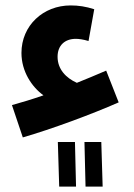

<svg xmlns="http://www.w3.org/2000/svg" viewBox="-20 -451 495 707"><path d="M64 55C171 24 317 -30 417 -74L371 -191C334 -175 298 -160 263 -146C223 -164 192 -196 192 -242C192 -284 219 -308 259 -308C270 -308 286 -306 306 -300L327 -417C296 -427 269 -431 240 -431C139 -431 59 -357 59 -256C59 -188 97 -131 140 -100C100 -86 60 -74 24 -64ZM295 236H358L353 72H291ZM198 236H260L256 72H193Z"/></svg>

Font: Noto Sans Arabic UI Cn
Style: Bold
Weight: 700
Width: 3
Designer: Monotype Design Team, Nadine Chahine and Nizar Qandah
Foundry: Monotype Imaging Inc.
Version: Version 2.010